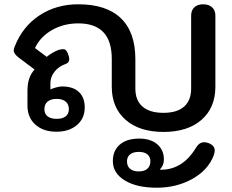

<svg xmlns="http://www.w3.org/2000/svg" viewBox="-20 -604 1080 895"><path d="M108 -112V-180Q108 -213 116 -237Q124 -261 141 -280L68 -335Q44 -353 44 -369Q44 -376 49 -388Q85 -480 163.5 -532Q242 -584 345 -584Q476 -584 543.5 -519Q611 -454 611 -328V-191Q611 -136 644.5 -107Q678 -78 742 -78Q805 -78 838 -107Q871 -136 871 -191V-531Q871 -556 886 -570Q901 -584 927 -584Q953 -584 968.5 -570Q984 -556 984 -531V-200Q984 -102 919.5 -45.5Q855 11 742 11Q630 11 565.5 -45.5Q501 -102 501 -200V-330Q501 -495 345 -495Q277 -495 222.5 -464Q168 -433 143 -380L198 -339Q208 -348 223.5 -357Q239 -366 252 -371Q268 -375 273 -375Q282 -375 287 -370Q292 -365 297 -353Q303 -338 303 -328Q303 -311 284 -305Q253 -294 234 -269.5Q215 -245 215 -217V-187Q225 -192 241.5 -196.5Q258 -201 270 -201Q320 -201 347.5 -175.5Q375 -150 375 -103Q375 -52 338.5 -21Q302 10 243 10Q182 10 145 -23Q108 -56 108 -112ZM301 -95Q301 -118 286 -130.5Q271 -143 244 -143Q217 -143 202 -130.5Q187 -118 187 -95Q187 -73 202 -61.5Q217 -50 244 -50Q271 -50 286 -61.5Q301 -73 301 -95ZM506 147Q506 98 538.5 70Q571 42 629 42Q682 42 713 68.5Q744 95 744 140Q744 167 726 185V187Q830 190 894 84Q909 59 932 59Q942 59 955 64Q981 76 981 97Q981 106 976 121Q950 189 876.5 230Q803 271 711 271Q617 271 561.5 237Q506 203 506 147ZM681 148Q681 127 667 115.5Q653 104 627 104Q601 104 586.5 115.5Q572 127 572 148Q572 171 586.5 183Q601 195 627 195Q653 195 667 182.5Q681 170 681 148Z"/></svg>

Font: Kodchasan SemiBold
Style: Regular
Weight: 600
Version: Version 1.000; ttfautohint (v1.6)